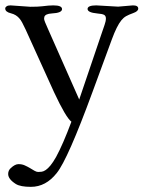

<svg xmlns="http://www.w3.org/2000/svg" viewBox="-37 -477 546 731"><path d="M469.2 -456.5Q489.3 -456.5 489.3 -444.3Q489.3 -434.1 470.9 -427.5Q452.6 -420.9 442.9 -415.3Q433.1 -409.7 424.8 -399.4Q407.7 -378.4 388.7 -326.7L315.4 -127.4Q221.2 129.4 179.2 181.6Q137.7 234.4 80.6 234.4Q41 234.4 23.4 223.6Q-5.9 205.1 -5.9 185.5Q-5.9 171.9 3.9 163.1Q20 147.9 33.4 147.9Q46.9 147.9 57.1 152.6Q67.4 157.2 76.9 162.8Q86.4 168.5 94.2 173.1Q102.1 177.7 108.4 177.7Q114.7 177.7 121.8 176.8Q128.9 175.8 137.2 170.2Q145.5 164.6 155.3 152.8Q165 141.1 176.8 120.1Q202.6 72.8 234.9 -13.7Q213.9 -29.3 168.5 -126.5L60.5 -364.7Q45.9 -396.5 38.1 -405.3Q25.4 -421.4 4.2 -426.5Q-17.1 -431.6 -17.1 -444.8Q-17.1 -449.2 -12 -452.9Q-6.8 -456.5 2.9 -456.5L78.6 -451.2Q108.4 -451.2 123.5 -453.1Q149.4 -456.5 166 -456.5Q199.2 -456.5 199.2 -442.4Q199.2 -427.7 160.2 -425.8Q135.3 -424.3 131.8 -412.6Q130.9 -409.2 130.9 -405.3Q130.9 -398.9 145.5 -367.2L264.6 -98.1Q265.1 -98.1 265.1 -99.1Q265.1 -100.1 265.6 -101.1L348.6 -345.7Q356 -367.7 361.1 -382.1Q366.2 -396.5 366.2 -406.5Q366.2 -416.5 359.4 -420.4Q352.5 -424.3 333 -425.8Q296.4 -429.2 296.4 -442.9Q296.4 -456.5 329.6 -456.5L412.6 -451.7Z"/></svg>

Font: Ovo
Style: Regular
Weight: 400
Designer: Nicole Fally
Foundry: Sorkin Type Co.
Version: Version 1.001